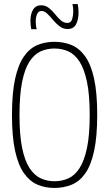

<svg xmlns="http://www.w3.org/2000/svg" viewBox="-20 -916 537 946"><path d="M248 10Q202 10 164 -6.5Q126 -23 98 -62.5Q70 -102 54.5 -172Q39 -242 39 -349Q39 -458 54.5 -528Q70 -598 98 -638Q126 -678 164 -694Q202 -710 248 -710Q294 -710 332.5 -694Q371 -678 399.5 -638.5Q428 -599 443.5 -529Q459 -459 459 -350Q459 -242 443.5 -171.5Q428 -101 400 -61.5Q372 -22 333 -6Q294 10 248 10ZM248 -23Q285 -23 316.5 -37Q348 -51 371.5 -87Q395 -123 408.5 -186.5Q422 -250 422 -349Q422 -449 408.5 -513Q395 -577 371.5 -613Q348 -649 316.5 -663Q285 -677 248 -677Q212 -677 180.5 -663Q149 -649 125.5 -613Q102 -577 89 -512.5Q76 -448 76 -349Q76 -251 89 -187.5Q102 -124 125.5 -88Q149 -52 180.5 -37.5Q212 -23 248 -23ZM134 -772Q130 -793 130 -814Q130 -847 143 -868.5Q156 -890 183 -890Q204 -890 220.5 -877Q237 -864 251 -846.5Q265 -829 279.5 -816Q294 -803 312 -803Q330 -803 335.5 -821.5Q341 -840 341 -860Q341 -878 337 -896H363Q367 -874 367 -854Q367 -819 354.5 -796Q342 -773 313 -773Q291 -773 273.5 -786.5Q256 -800 241.5 -817.5Q227 -835 213 -848.5Q199 -862 184 -862Q170 -862 163 -847Q156 -832 156 -810Q156 -788 161 -772Z"/></svg>

Font: Georama SemiCondensed ExtraLight
Style: Regular
Weight: 200
Width: 4
Designer: Jean-Baptiste Levee
Foundry: Production Type
Version: Version 1.000